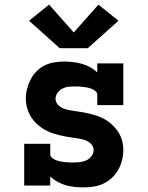

<svg xmlns="http://www.w3.org/2000/svg" viewBox="-20 -805 640 833"><path d="M341 8Q322 8 303 6Q284 4 265 -1.5Q246 -7 229 -16.5Q212 -26 198 -39V0H85V-181H198V-136Q198 -127 205.5 -120.5Q213 -114 222 -110.5Q231 -107 240 -105Q249 -103 258.5 -102Q268 -101 277.5 -100.5Q287 -100 296 -100Q311 -100 325.5 -101.5Q340 -103 353.5 -109Q367 -115 376.5 -127Q386 -139 386 -154Q386 -169 375.5 -180Q365 -191 351.5 -196Q338 -201 323.5 -203.5Q309 -206 294.5 -208Q280 -210 266 -212.5Q252 -215 237.5 -218.5Q223 -222 209.5 -226.5Q196 -231 183 -237.5Q170 -244 158 -252.5Q146 -261 135.5 -271.5Q125 -282 117 -294Q109 -306 103.5 -319.5Q98 -333 95 -347.5Q92 -362 92 -376Q92 -398 97.5 -419.5Q103 -441 113 -460.5Q123 -480 139 -496Q155 -512 174.5 -521.5Q194 -531 215.5 -534.5Q237 -538 259 -538Q279 -538 298 -535.5Q317 -533 335.5 -528Q354 -523 371 -513.5Q388 -504 402 -491V-530H515V-349H402V-394Q402 -403 394.5 -409.5Q387 -416 378 -419.5Q369 -423 360 -425Q351 -427 342 -428Q333 -429 323.5 -429.5Q314 -430 305 -430Q291 -430 277 -428.5Q263 -427 250.5 -420.5Q238 -414 229.5 -402Q221 -390 221 -376Q221 -362 231.5 -350.5Q242 -339 256 -334Q270 -329 284 -326.5Q298 -324 312.5 -322Q327 -320 341.5 -317.5Q356 -315 370 -311.5Q384 -308 398 -303.5Q412 -299 425 -292.5Q438 -286 450 -277.5Q462 -269 472 -258.5Q482 -248 490.5 -236Q499 -224 504.5 -210.5Q510 -197 512.5 -183Q515 -169 515 -154Q515 -132 509.5 -110Q504 -88 493 -68.5Q482 -49 465.5 -33.5Q449 -18 429 -8.5Q409 1 386.5 4.5Q364 8 341 8ZM239 -596 220 -613 106 -715 193 -785 300 -664 407 -785 494 -715 361 -596Z"/></svg>

Font: Iosevka Curly Slab XBdEx
Style: Regular
Weight: 800
Width: 7
Monospace: yes
Designer: Belleve Invis
Foundry: Belleve Invis
Version: Version 11.0.0; ttfautohint (v1.8.3)